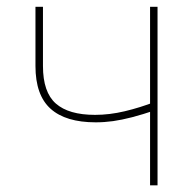

<svg xmlns="http://www.w3.org/2000/svg" viewBox="-20 -556 579 576"><path d="M267.1 -189Q177.2 -189 131.8 -229.7Q86.4 -270.5 86.4 -357.9V-535.6H108.9V-357.9Q108.9 -279.3 147.5 -245.4Q186 -211.4 265.1 -211.4Q308.6 -211.4 354 -222.2Q399.4 -232.9 447.8 -251.5V-226.1Q407.2 -212.4 376.2 -204.3Q345.2 -196.3 319.1 -192.6Q293 -189 267.1 -189ZM430.2 0V-535.6H452.6V0Z"/></svg>

Font: Inter 20pt Thin
Style: Regular
Weight: 250
Version: Version 4.001;git-66647c0bb